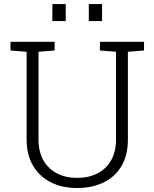

<svg xmlns="http://www.w3.org/2000/svg" viewBox="-20 -917 762 947"><path d="M359.9 10.3Q286.6 10.3 230.7 -17.8Q174.8 -45.9 143.1 -99.4Q111.3 -152.8 111.3 -229V-661.6L31.7 -668V-710.9H249.5V-668L169.9 -661.6V-229Q169.9 -168.5 194.1 -126.2Q218.3 -84 261.2 -61.8Q304.2 -39.6 360.4 -39.6Q416.5 -39.6 460 -61.5Q503.4 -83.5 527.8 -125.7Q552.2 -168 552.2 -229V-661.6L472.7 -668V-710.9H690.4V-668L610.8 -661.6V-229Q610.8 -151.4 579.3 -98.1Q547.9 -44.9 491.2 -17.3Q434.6 10.3 359.9 10.3ZM418 -813V-897H483.4V-813ZM238.3 -813V-897H304.2V-813Z"/></svg>

Font: Roboto Slab LO Light
Style: Regular
Weight: 300
Designer: Google
Version: Version 2.000